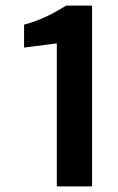

<svg xmlns="http://www.w3.org/2000/svg" viewBox="-20 -656 422 686"><path d="M309 10V-636H217L215 -635C175 -611 132 -586 70 -569L66 -568V-486L183 -501V10Z"/></svg>

Font: Falling Sky
Style: Med
Weight: 500
Designer: Paul D. Hunt
Foundry: Adobe Systems Incorporated
Version: Version 1.02